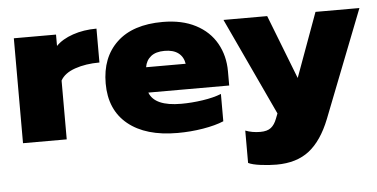

<svg xmlns="http://www.w3.org/2000/svg" viewBox="-49 -586 1719 875"><g transform="rotate(-5 810.5 -148.5)"><path d="M40 -480H233V-428Q261 -457 310.5 -474Q360 -491 419 -491V-336Q356 -336 307 -319Q258 -302 240 -269V0H40Z M439 -238Q439 -357 512 -426Q585 -495 722 -495Q810 -495 872.5 -462.5Q935 -430 967 -373Q999 -316 999 -245V-180H629Q653 -116 774 -116Q822 -116 872.5 -123.5Q923 -131 958 -145V-20Q920 -4 863 5.5Q806 15 746 15Q601 15 520 -51Q439 -117 439 -238ZM810 -296Q805 -328 782 -345.5Q759 -363 719 -363Q679 -363 656.5 -345Q634 -327 629 -296Z M1054 179V31Q1085 43 1122 43Q1154 43 1171 29.5Q1188 16 1198 -11L1207 -34L999 -480H1199L1313 -187L1420 -480H1621L1429 11Q1391 107 1333 152.5Q1275 198 1183 198Q1148 198 1110 193Q1072 188 1054 179Z"/></g></svg>

Font: Prompt ExtraBold
Style: Regular
Weight: 800
Designer: Katatrad Team
Foundry: CadsonDemak
Version: Version 1.000